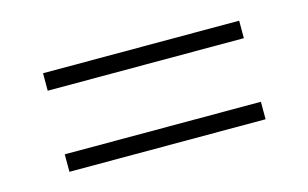

<svg xmlns="http://www.w3.org/2000/svg" viewBox="-42 -477 613 382"><g transform="rotate(-15 265.0 -285.5)"><path d="M63 -351V-387H467V-351ZM63 -184V-220H467V-184Z"/></g></svg>

Font: TypoPRO Titillium Title
Style: Regular
Weight: 250
Designer: Campivisivi
Foundry: Accademia di Belle Arti di Urbino and students of MA course of Visual design
Version: 1.000